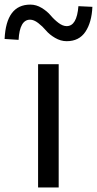

<svg xmlns="http://www.w3.org/2000/svg" viewBox="-76 -826 427 846"><path d="M91.8 0V-543H182.6V0ZM217.8 -644.5Q191.4 -644.5 166.5 -659.2Q141.6 -673.8 126.5 -691.9Q111.3 -710 92.3 -724.6Q73.2 -739.3 56.6 -739.3Q10.7 -739.3 5.9 -650.4L-55.7 -654.3Q-48.8 -805.7 57.6 -805.7Q84 -805.7 107.9 -791Q131.8 -776.4 147 -758.3Q162.1 -740.2 181.2 -725.6Q200.2 -710.9 217.8 -710.9Q262.7 -710.9 269.5 -798.8L331.1 -795.9Q328.1 -727.5 300.3 -686Q272.5 -644.5 217.8 -644.5Z"/></svg>

Font: irohakakuC Regular
Style: Regular
Weight: 400
Designer: [Source Han Sans]
Ryoko NISHIZUKA Ë•øÂ°öÊ∂ºÂ≠ê (kana & ideographs); Paul D. Hunt (Latin, Greek & Cyrillic); Wenlong ZHAN
Version: Version 1.001.20160904